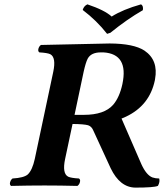

<svg xmlns="http://www.w3.org/2000/svg" viewBox="-20 -854 756 884"><path d="M360.8 -808.1Q365.7 -826.2 382.3 -834Q462.4 -807.1 494.1 -777.8Q545.9 -810.5 629.4 -834Q641.1 -827.1 637.7 -807.1Q564.5 -765.1 488.3 -703.1L473.1 -698.2Q424.8 -759.8 360.8 -808.1ZM543.5 -466.8Q572.8 -605.5 456.5 -612.8Q450.2 -613.3 444.3 -612.8Q399.4 -612.8 383.8 -584Q374.5 -565.9 365.2 -523.9L323.2 -325.2H366.2Q460.4 -325.2 501 -371.6Q530.3 -405.8 543.5 -466.8ZM484.9 -653.8Q595.7 -653.3 645 -621.1Q710 -577.1 693.8 -489.3Q693.4 -485.8 692.9 -483.9Q668.5 -368.2 560.1 -316.9Q549.3 -312 539.6 -308.1L630.9 -98.1Q653.8 -47.9 681.6 -37.1Q695.8 -32.2 712.9 -32.2Q717.3 -17.6 708 0Q707 1.5 706.5 2Q688 9.8 603 9.8Q532.2 8.8 489.7 -79.1L409.7 -252.9Q401.9 -272 385.7 -277.3Q366.2 -282.7 314 -283.2L279.8 -122.1Q265.6 -55.2 293.9 -40.5Q307.6 -34.2 343.8 -32.2Q353.5 -25.4 345.2 -7.8Q341.3 -1 336.4 2Q256.8 0 185.1 0Q111.3 0 30.8 2Q21 -4.9 29.3 -22.5Q33.2 -29.3 37.6 -32.2Q89.8 -35.2 107.9 -50.8Q128.9 -70.8 140.1 -122.1L225.1 -522.9Q239.3 -589.8 211.4 -604.5Q197.8 -610.8 161.1 -612.8Q151.4 -619.6 159.7 -637.2Q163.6 -644 168.5 -647Q188.5 -647 326.7 -650.4Q464.4 -653.8 484.9 -653.8Z"/></svg>

Font: Linux Libertine Slanted O
Style: Bold Slanted
Weight: 700
Designer: Philipp H. Poll
Foundry: Philipp H. Poll
Version: Version 5.0.0